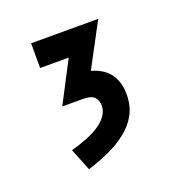

<svg xmlns="http://www.w3.org/2000/svg" viewBox="-68 -673 369 403"><g transform="rotate(-20 116.5 -471.0)"><path d="M42.5 -561V-616.2H192.4L140.6 -519Q152.3 -515.6 162.1 -510Q171.9 -504.4 179 -495.8Q186 -487.3 190.2 -475.1Q194.3 -462.9 194.3 -446.8Q194.3 -420.9 183.6 -401.9Q172.9 -382.8 154.8 -368.7Q136.7 -354.5 113.8 -344.2Q90.8 -334 66.4 -326.2L46.4 -376Q64.9 -380.9 81.5 -387.5Q98.1 -394 110.6 -402.3Q123 -410.6 130.1 -420.9Q137.2 -431.2 137.2 -442.9Q137.2 -453.6 130.6 -461.4Q124 -469.2 104.5 -469.2H58.6L106.4 -561Z"/></g></svg>

Font: Aubrey
Style: Regular
Weight: 400
Designer: Gayaneh Bagdasaryan | Cyreal.org
Foundry: Gayaneh Bagdasaryan | Cyreal.org
Version: Version 1.000